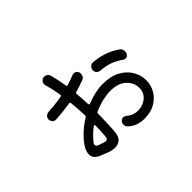

<svg xmlns="http://www.w3.org/2000/svg" viewBox="-107 -907 1214 1214"><g transform="rotate(-45 500.0 -299.5)"><path d="M581 -324Q654 -324 701.5 -298Q749 -272 772.5 -231Q796 -190 796 -146Q796 -104 775.5 -66.5Q755 -29 714.5 -5Q674 19 615 19Q586 19 556 9Q526 -1 503 -26Q495 -34 495 -48Q495 -64 506 -75Q514 -83 525 -83Q538 -83 550 -73Q566 -59 585 -52.5Q604 -46 623 -46Q650 -46 675 -57.5Q700 -69 715.5 -90.5Q731 -112 731 -141Q731 -189 694 -224Q657 -259 587 -259Q556 -259 518.5 -250.5Q481 -242 438 -223Q431 -220 431 -213Q430 -178 429 -140.5Q428 -103 425 -64Q422 -17 402.5 0Q383 17 357 17Q328 17 298 4.5Q268 -8 251 -14Q234 -21 220.5 -34.5Q207 -48 207 -70Q207 -89 219 -114Q231 -139 262 -172Q306 -219 359 -251Q365 -256 365 -262Q364 -291 362 -320.5Q360 -350 357 -380Q356 -388 347 -387Q316 -382 283.5 -378.5Q251 -375 218 -373Q204 -372 194 -382Q184 -392 183 -406Q183 -420 193 -430Q203 -440 217 -441Q249 -443 279 -446Q309 -449 338 -455Q348 -457 346 -466Q342 -495 335.5 -522.5Q329 -550 322 -576Q318 -591 328 -604.5Q338 -618 354 -618Q367 -618 377 -610.5Q387 -603 390 -590Q396 -565 402 -538Q408 -511 412 -482Q414 -472 422 -475Q439 -480 455.5 -485.5Q472 -491 488 -498Q494 -501 501 -501Q523 -501 531 -480Q533 -477 533 -473.5Q533 -470 533 -467Q533 -456 527.5 -446.5Q522 -437 511 -433Q472 -418 430 -406Q421 -404 423 -396Q428 -348 429 -299Q431 -288 443 -294Q481 -309 516.5 -316.5Q552 -324 581 -324ZM814 -403Q830 -391 830 -371Q830 -359 825 -350Q818 -335 801 -335Q791 -335 783 -341Q749 -366 712.5 -378.5Q676 -391 633 -394Q620 -395 610.5 -404.5Q601 -414 601 -427Q601 -443 612.5 -454.5Q624 -466 640 -464Q740 -455 814 -403ZM294 -68Q331 -54 344 -54Q355 -54 358.5 -63.5Q362 -73 363 -95Q366 -131 366 -170Q366 -176 363 -177.5Q360 -179 355 -175Q330 -156 311.5 -136.5Q293 -117 288 -111Q284 -106 279.5 -100Q275 -94 275 -87Q275 -75 294 -68Z"/></g></svg>

Font: Kiwi Maru
Style: Regular
Weight: 400
Designer: Hiroki-Chan
Version: Version 1.100